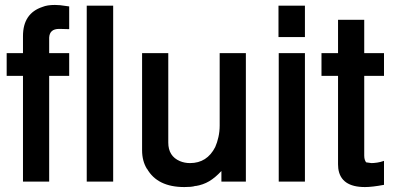

<svg xmlns="http://www.w3.org/2000/svg" viewBox="-20 -735 1596 777"><path d="M260 -520V-428H179V0H73V-428H7V-520H73V-589Q73 -681 152 -707Q171 -715 202 -715L223 -714L260 -709V-617L223 -618H219Q181 -618 179 -583V-520Z M438 -712V0H331V-712Z M975 0H876V-43Q851 -16 826.5 -1.5Q802 13 771 18L772 17Q763 20 751.5 21Q740 22 726 22Q617 22 575 -52V-51Q555 -83 555 -127V-520H661V-158Q661 -103 708 -83Q727 -75 749 -75Q818 -75 851 -140Q859 -158 864 -180.5Q869 -203 869 -227V-520H975Z M1214 -520V0H1108V-520ZM1214 -712V-585H1107V-712Z M1534 -520V-428H1454V-105Q1454 -95 1456.5 -88Q1459 -81 1462 -78L1483 -75Q1493 -75 1506.5 -77Q1520 -79 1534 -84V13Q1486 22 1457 22Q1359 22 1349 -53L1348 -70V-428H1281V-520H1348V-655H1454V-520Z"/></svg>

Font: Ekushey Amar Bangla
Style: Bold
Weight: 700
Designer: Al Mamun Sumon
Foundry: Al Mamun Sumon
Version: Version 1.0